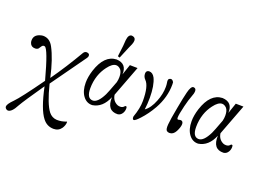

<svg xmlns="http://www.w3.org/2000/svg" viewBox="-135 -1012 2260 1663"><g transform="rotate(20 995.0 -180.5)"><path d="M554 216 556 218V222Q556 248 538 277Q512 315 466 315Q404 315 365 264Q309 193 267 -5Q142 176 113 227Q75 301 40 301Q32 301 24 295Q12 286 12 273Q12 251 60 203Q107 156 255 -51Q182 -322 150 -331Q147 -332 142 -332Q130 -332 121 -317Q110 -299 106 -295Q95 -285 77 -285Q40 -285 29 -317Q25 -326 25 -340Q25 -391 80 -407Q95 -412 107 -412Q168 -412 201 -350Q253 -253 289 -90Q388 -230 481 -390Q492 -407 509 -407Q518 -407 528 -402Q537 -396 537 -384Q537 -373 528 -361L300 -42Q343 131 391 193Q420 229 464 232Q509 234 554 216Z M993 -83Q998 -81 998 -66Q998 -42 986 -22Q971 3 944 6Q843 9 848 -116Q803 -7 711 7Q658 9 624.5 -36.5Q591 -82 591 -157Q591 -210 611 -273Q663 -433 775 -437Q871 -432 866 -333L899 -430L970 -429L862 -144Q870 -88 918 -67Q929 -63 942 -63Q964 -63 976 -77Q984 -88 993 -83ZM843 -253Q849 -278 849 -302Q849 -346 831 -368Q811 -389 789 -389Q753 -389 713 -335Q681 -293 664 -243Q645 -186 645 -124Q645 -34 699 -32Q746 -30 792 -123Q801 -140 843 -253ZM839 -674Q863 -668 863 -642Q863 -628 855 -607Q850 -599 793 -461L775 -467Q791 -588 791 -621Q797 -676 828 -676Q831 -676 839 -674Z M1301 -418Q1302 -415 1302 -397Q1302 -280 1239 -167Q1197 -93 1145 -37Q1104 8 1091 5Q1082 3 1080 -9Q1079 -19 1080 -23Q1111 -109 1111 -177Q1111 -314 1068 -356Q1047 -377 1047 -406Q1047 -424 1058 -432Q1066 -437 1076 -437Q1108 -437 1128 -399Q1158 -336 1158 -222Q1158 -167 1151 -114Q1198 -146 1228 -224Q1256 -293 1256 -359Q1256 -380 1253 -397Q1245 -432 1268 -438Q1271 -439 1276 -439Q1290 -439 1301 -418Z M1492 -353Q1480 -324 1463 -256Q1443 -173 1443 -146Q1443 -129 1453 -129Q1457 -130 1466 -132Q1475 -134 1483 -132Q1499 -126 1499 -104Q1499 -77 1477 -34Q1456 5 1422 5Q1406 5 1396 -3Q1382 -14 1386 -62Q1389 -104 1412 -226Q1429 -319 1443 -375Q1459 -439 1482 -439Q1486 -439 1489 -438Q1507 -434 1507 -411Q1507 -390 1492 -353Z M1969 -83Q1974 -81 1974 -66Q1974 -42 1962 -22Q1947 3 1920 6Q1819 9 1824 -116Q1779 -7 1687 7Q1634 9 1600.5 -36.5Q1567 -82 1567 -157Q1567 -210 1587 -273Q1639 -433 1751 -437Q1847 -432 1842 -333L1875 -430L1946 -429L1838 -144Q1846 -88 1894 -67Q1905 -63 1918 -63Q1940 -63 1952 -77Q1960 -88 1969 -83ZM1819 -253Q1825 -278 1825 -302Q1825 -346 1807 -368Q1787 -389 1765 -389Q1729 -389 1689 -335Q1657 -293 1640 -243Q1621 -186 1621 -124Q1621 -34 1675 -32Q1722 -30 1768 -123Q1777 -140 1819 -253Z"/></g></svg>

Font: GFS Baskerville
Style: Regular
Weight: 400
Designer: George Matthiopoulos
Foundry: George Matthiopoulos
Version: Version 1.0